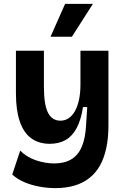

<svg xmlns="http://www.w3.org/2000/svg" viewBox="-20 -786 642 988"><path d="M265 182Q225 182 183.5 174.5Q142 167 105.5 151.5Q69 136 43 112L84 -11Q116 22 164 38.5Q212 55 259 55Q312 55 347.5 33.5Q383 12 401.5 -32.5Q420 -77 423 -144L429 -235H407Q397 -169 374.5 -127Q352 -85 317.5 -65.5Q283 -46 236 -46Q179 -46 140 -75Q101 -104 81.5 -162Q62 -220 62 -305V-525H206V-340Q206 -247 227 -206Q248 -165 291 -165Q314 -165 333 -177.5Q352 -190 365.5 -214Q379 -238 386.5 -272.5Q394 -307 394 -351V-525H538V-139Q538 -76 527 -24.5Q516 27 494.5 65.5Q473 104 440 130Q407 156 363.5 169Q320 182 265 182ZM350 -597H240L315 -766H458Z"/></svg>

Font: Bricolage Grotesque 96pt ExtraBold
Style: Bold
Weight: 700
Version: Version 1.001;gftools[0.9.33.dev8+g029e19f]